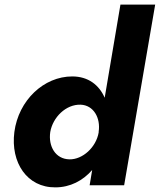

<svg xmlns="http://www.w3.org/2000/svg" viewBox="-20 -800 690 829"><path d="M42 -230C25 -98 97 10 219 9C283 9 338 -20 378 -66L367 0H516L650 -780H500L432 -378C408 -433 361 -470 292 -470C169 -470 60 -367 42 -230ZM197 -230C208 -294 265 -350 328 -348C384 -346 415 -291 406 -231V-228C395 -164 337 -111 280 -112C219 -113 188 -169 197 -230Z"/></svg>

Font: Jost*
Style: Bold Italic
Weight: 700
Italic angle: -10°
Version: Version 3.7